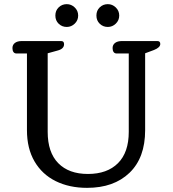

<svg xmlns="http://www.w3.org/2000/svg" viewBox="-20 -893 833 926"><path d="M247 -818Q247 -842 263 -857.5Q279 -873 302 -873Q324 -873 340.5 -857Q357 -841 357 -818Q357 -795 340.5 -779Q324 -763 302 -763Q279 -763 263 -778.5Q247 -794 247 -818ZM445 -818Q445 -842 461 -857.5Q477 -873 500 -873Q522 -873 538.5 -857Q555 -841 555 -818Q555 -795 538.5 -779Q522 -763 500 -763Q477 -763 461 -778.5Q445 -794 445 -818ZM110 -265V-635H60Q50 -635 45 -642Q40 -649 40 -661Q40 -677 52 -686Q64 -695 85 -695H275Q289 -695 289 -680Q289 -657 257 -649L210 -636V-257Q210 -158 261 -106Q312 -54 404 -54Q497 -54 549 -106Q601 -158 601 -257V-635H543Q533 -635 528 -642Q523 -649 523 -661Q523 -677 535 -686Q547 -695 568 -695H739Q753 -695 753 -681Q753 -664 723 -652L680 -636V-265Q680 -132 604.5 -59.5Q529 13 400 13Q314 13 248.5 -19.5Q183 -52 146.5 -114.5Q110 -177 110 -265Z"/></svg>

Font: Maitree Medium
Style: Regular
Weight: 500
Designer: CadsonDemak Team
Foundry: CadsonDemak
Version: Version 1.000